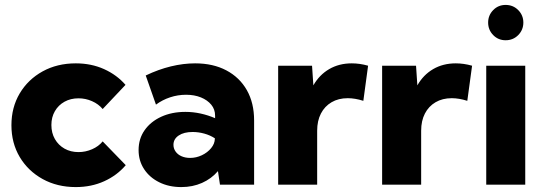

<svg xmlns="http://www.w3.org/2000/svg" viewBox="-20 -758 2230 788"><path d="M496.1 -80.1Q460.4 -38.1 407.7 -14.2Q355 9.8 291 9.8Q214.8 9.8 155 -23.2Q95.2 -56.2 61 -113.5Q26.9 -170.9 26.9 -244.1Q26.9 -317.4 61 -374.8Q95.2 -432.1 155 -465.1Q214.8 -498 291 -498Q354.5 -498 407 -474.4Q459.5 -450.7 495.1 -409.7L401.4 -310.5Q384.3 -331.1 357.7 -342.8Q331.1 -354.5 302.2 -354.5Q270 -354.5 244.9 -340.6Q219.7 -326.7 205.3 -301.8Q190.9 -276.9 190.9 -245.1Q190.9 -212.4 205.3 -187.3Q219.7 -162.1 244.9 -147.9Q270 -133.8 302.2 -133.8Q331.1 -133.8 357.9 -145.5Q384.8 -157.2 401.4 -177.7Z M1022.9 0H882.8L874.5 -55.7Q847.7 -24.4 809.1 -7.3Q770.5 9.8 724.1 9.8Q673.3 9.8 633.8 -9.8Q594.2 -29.3 571.5 -63.7Q548.8 -98.1 548.8 -142.1Q548.8 -188.5 573.5 -223.6Q598.1 -258.8 641.6 -278.8Q685.1 -298.8 740.7 -298.8Q772.5 -298.8 803.5 -292Q834.5 -285.2 862.8 -272.9V-283.2Q862.8 -309.1 847.2 -328.1Q831.5 -347.2 804.7 -358.2Q777.8 -369.1 743.7 -369.1Q710 -369.1 678.2 -358.6Q646.5 -348.1 620.1 -328.6L578.1 -448.2Q629.9 -473.1 681.4 -485.6Q732.9 -498 780.8 -498Q854.5 -498 908.9 -469.2Q963.4 -440.4 993.2 -387.9Q1022.9 -335.4 1022.9 -263.7ZM760.3 -109.9Q785.2 -109.9 808.3 -120.8Q831.5 -131.8 846.4 -149.9Q861.3 -168 861.8 -188.5V-190.4Q842.3 -203.1 818.4 -209.7Q794.4 -216.3 770.5 -216.3Q734.9 -216.3 713.4 -201.9Q691.9 -187.5 691.9 -163.6Q691.9 -148.4 700.7 -136Q709.5 -123.5 725.1 -116.7Q740.7 -109.9 760.3 -109.9Z M1281.7 0H1121.6V-488.3H1260.7L1266.1 -407.7Q1290.5 -450.7 1331.1 -474.4Q1371.6 -498 1423.8 -498Q1439.9 -498 1456.8 -495.6Q1473.6 -493.2 1490.7 -488.3L1471.2 -344.2Q1437 -355 1407.2 -355Q1369.1 -355 1340.8 -338.4Q1312.5 -321.8 1297.1 -292Q1281.7 -262.2 1281.7 -221.7Z M1708.5 0H1548.3V-488.3H1687.5L1692.9 -407.7Q1717.3 -450.7 1757.8 -474.4Q1798.3 -498 1850.6 -498Q1866.7 -498 1883.5 -495.6Q1900.4 -493.2 1917.5 -488.3L1897.9 -344.2Q1863.8 -355 1834 -355Q1795.9 -355 1767.6 -338.4Q1739.3 -321.8 1723.9 -292Q1708.5 -262.2 1708.5 -221.7Z M2055.2 -592.8Q2024.9 -592.8 2004.2 -614Q1983.4 -635.3 1983.4 -665.5Q1983.4 -695.3 2004.2 -716.6Q2024.9 -737.8 2055.2 -737.8Q2085.9 -737.8 2106.9 -716.6Q2127.9 -695.3 2127.9 -665.5Q2127.9 -635.3 2106.9 -614Q2085.9 -592.8 2055.2 -592.8ZM2135.7 0H1975.6V-488.3H2135.7Z"/></svg>

Font: Kumbh Sans ExtraBold
Style: Regular
Weight: 800
Version: Version 1.005